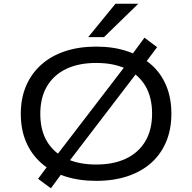

<svg xmlns="http://www.w3.org/2000/svg" viewBox="-20 -965 1036 1034"><path d="M498 9Q405 9 330 -15.5Q255 -40 202 -87Q149 -134 120.5 -200.5Q92 -267 92 -352Q92 -436 120.5 -502.5Q149 -569 202 -616.5Q255 -664 330 -689Q405 -714 499 -714Q592 -714 667 -688.5Q742 -663 794.5 -617Q847 -571 875 -504Q903 -437 903 -353Q903 -269 875 -202Q847 -135 794.5 -88Q742 -41 667 -16Q592 9 498 9ZM498 -79Q592 -79 659 -111Q726 -143 762.5 -204Q799 -265 799 -353Q799 -441 763 -502Q727 -563 659.5 -594.5Q592 -626 498 -626Q404 -626 337 -594Q270 -562 233.5 -501Q197 -440 197 -352Q197 -264 233 -203.5Q269 -143 336.5 -111Q404 -79 498 -79ZM254 49 185 -2 259 -101 297 -144 659 -616 682 -659 758 -762 826 -711 752 -612 714 -569 353 -97 330 -54ZM455 -765 602 -945H725L540 -765Z"/></svg>

Font: Nunito Sans 7pt Expanded
Style: Regular
Weight: 400
Width: 7
Designer: Vernon Adams
Foundry: Vernon Adams
Version: Version 3.101;gftools[0.9.27]